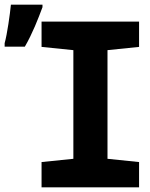

<svg xmlns="http://www.w3.org/2000/svg" viewBox="-65 -807 648 827"><path d="M-45 -621V-606H42C75 -663 99 -725 118 -776V-787H-18C-22 -746 -34 -660 -45 -621ZM114 0H534V-109L398 -123V-591L534 -605V-714H114V-605L251 -591V-123L114 -109Z"/></svg>

Font: Noto Sans Mono SemiCondensed ExtraBold
Style: Regular
Weight: 800
Width: 4
Designer: Monotype Design Team
Foundry: Monotype Imaging Inc.
Version: Version 2.014